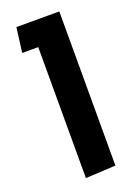

<svg xmlns="http://www.w3.org/2000/svg" viewBox="-150 -666 654 912"><g transform="rotate(-20 177.5 -209.5)"><path d="M120 184V-603H272V176ZM39 -478 55 -603H220V-478Z"/></g></svg>

Font: Noto Sans Hebrew Thin
Style: Bold
Weight: 700
Version: Version 3.001